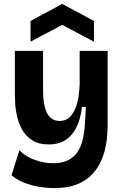

<svg xmlns="http://www.w3.org/2000/svg" viewBox="-20 -785 629 981"><path d="M257 176Q219 176 178 169Q137 162 101 147.5Q65 133 39 110L79 -17Q112 16 159 32.5Q206 49 251 49Q299 49 330 32.5Q361 16 378.5 -12Q396 -40 404 -77Q412 -114 414 -155L419 -239H399Q391 -172 368 -129.5Q345 -87 310.5 -67Q276 -47 230 -47Q178 -47 145 -68Q112 -89 94 -121Q76 -153 67.5 -189Q59 -225 57.5 -257Q56 -289 56 -307V-525H200V-348Q200 -329 200.5 -304.5Q201 -280 205 -256Q209 -232 218 -212Q227 -192 243.5 -179.5Q260 -167 285 -167Q316 -167 335.5 -186Q355 -205 366.5 -234.5Q378 -264 382 -296.5Q386 -329 387 -354V-525H530V-149Q530 -120 527 -85Q524 -50 514.5 -13.5Q505 23 486.5 57Q468 91 438 118Q408 145 363.5 160.5Q319 176 257 176ZM136 -572V-678L298 -765L460 -678V-572L298 -658Z"/></svg>

Font: Bricolage Grotesque 18pt
Style: Bold
Weight: 700
Designer: Mathieu Triay
Foundry: Atelier Triay
Version: Version 1.000;gftools[0.9.30]